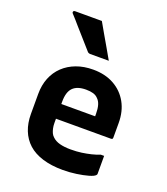

<svg xmlns="http://www.w3.org/2000/svg" viewBox="-148 -914 897 1030"><g transform="rotate(20 300.0 -399.5)"><path d="M302 -550Q370 -550 420.5 -522Q471 -494 499 -444Q527 -394 527 -327V-244Q527 -241 526 -238.5Q525 -236 522.5 -235Q520 -234 517 -234H287Q270 -234 252.5 -234Q235 -234 218 -234H177L174 -318H396Q396 -322 396 -325Q396 -328 396 -332Q396 -361 390 -381.5Q384 -402 371 -414Q360 -426 343 -431Q326 -436 302 -436Q252 -436 227.5 -411.5Q203 -387 203 -332V-210Q203 -194 206 -180Q209 -166 214 -155Q219 -144 228 -136Q244 -120 270.5 -113Q297 -106 332 -106Q368 -106 395.5 -110Q423 -114 448 -120Q473 -126 495 -135H514Q514 -109 514 -83.5Q514 -58 514 -32Q514 -30 513 -28Q512 -26 510 -24Q502 -15 474 -7Q446 1 408 6.5Q370 12 331 12Q265 12 215 -3.5Q165 -19 133 -48Q101 -77 84.5 -118.5Q68 -160 68 -212V-326Q68 -377 84.5 -418Q101 -459 132 -488.5Q163 -518 206 -534Q249 -550 302 -550ZM255 -811Q273 -780 291 -748Q309 -716 327.5 -685Q346 -654 363 -623Q338 -623 312 -623Q286 -623 257 -623Q251 -623 246.5 -625.5Q242 -628 240 -631Q211 -665 187 -691Q163 -717 141.5 -742.5Q120 -768 94 -796Q90 -801 92.5 -806Q95 -811 101 -811Q129 -811 153 -811Q177 -811 201.5 -811Q226 -811 255 -811Z"/></g></svg>

Font: RecMonoLinear Nerd Font Mono
Style: Bold
Weight: 700
Monospace: yes
Version: Version 1.085; ttfautohint (v1.8.4.7-5d5b);Nerd Fonts 3.2.1